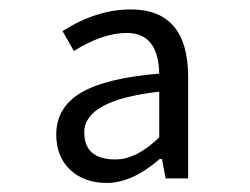

<svg xmlns="http://www.w3.org/2000/svg" viewBox="-20 -829 540 415"><path d="M210.9 -433.6Q162.1 -433.6 131.8 -461.9Q101.6 -490.2 101.6 -538.1Q101.6 -596.7 154.8 -628.4Q208 -660.2 324.2 -669.9Q322.3 -757.8 253.9 -757.8Q202.1 -757.8 139.6 -718.8L115.2 -761.7Q188.5 -808.6 262.7 -808.6Q386.7 -808.6 386.7 -662.1V-443.4H337.9L330.1 -485.4H325.2Q265.6 -433.6 210.9 -433.6ZM229.5 -484.4Q275.4 -484.4 324.2 -532.2V-630.9Q162.1 -612.3 162.1 -543Q162.1 -484.4 229.5 -484.4Z"/></svg>

Font: Gen Shin Gothic Monospace Normal
Style: Regular
Weight: 350
Designer: [Source Han Sans]
Ryoko NISHIZUKA  (kana & ideographs); Paul D. Hunt (Latin, Greek & Cyrillic); Wenlong ZHANG  (bopomofo
Version: Version 1.002.20150607